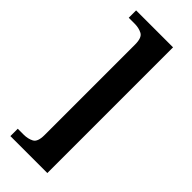

<svg xmlns="http://www.w3.org/2000/svg" viewBox="-285 -795 959 959"><g transform="rotate(45 194.0 -316.0)"><path d="M34 128V76H75Q106 76 128.5 64Q151 52 151 4V-636Q151 -684 128.5 -696Q106 -708 75 -708H34V-760H295V128Z"/></g></svg>

Font: Noto Serif Thai SemiCondensed
Style: Bold
Weight: 700
Width: 4
Designer: Monotype Design Team
Foundry: Monotype Imaging Inc.
Version: Version 2.002; ttfautohint (v1.8.4.7-5d5b)